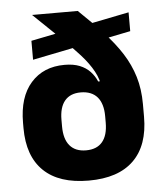

<svg xmlns="http://www.w3.org/2000/svg" viewBox="-50 -704 646 762"><g transform="rotate(-5 273.0 -323.0)"><path d="M273.5 14Q155.5 14 94.2 -45Q33 -104 33 -216V-237Q33 -339.5 82.8 -395.8Q132.5 -452 217 -452Q252.5 -452 277.2 -442Q302 -432 318.5 -414.5Q335 -397 344.5 -374.5L390 -376.5L360 -235.5Q360 -260.5 354.2 -279.5Q348.5 -298.5 337.5 -311.2Q326.5 -324 309.8 -330.8Q293 -337.5 271.5 -337.5Q229.5 -337.5 207.8 -311.5Q186 -285.5 186 -235.5V-209.5Q186 -159 208.2 -132.8Q230.5 -106.5 273 -106.5Q316 -106.5 338 -132.8Q360 -159 360 -209.5Q360 -224.5 360 -243.8Q360 -263 360 -285Q359.5 -301.5 358.2 -315.5Q357 -329.5 356.5 -345.5Q353.5 -381 335.5 -414.2Q317.5 -447.5 285.5 -483.2Q253.5 -519 208.5 -562Q163.5 -605 106.5 -660V-660.5H288Q342 -609 384 -563.8Q426 -518.5 454.8 -473.5Q483.5 -428.5 498.5 -379Q513.5 -329.5 513.5 -270V-219.5Q513.5 -105.5 452.5 -45.8Q391.5 14 273.5 14ZM94.5 -483V-558.5L488.5 -637.5V-562.5Z"/></g></svg>

Font: Anek Latin Medium
Style: Bold
Weight: 700
Version: Version 1.003